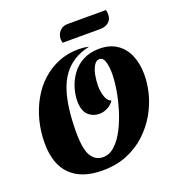

<svg xmlns="http://www.w3.org/2000/svg" viewBox="-155 -987 1045 1134"><g transform="rotate(-20 368.0 -420.0)"><path d="M297 22Q167 22 98 -45.5Q29 -113 29 -246Q29 -320 46.5 -387Q64 -454 96.5 -511.5Q129 -569 175.5 -611Q222 -653 280 -676.5Q338 -700 405 -700Q420 -700 435.5 -698.5Q451 -697 468 -693V-692Q414 -680 373.5 -655Q333 -630 304.5 -591.5Q276 -553 259 -501Q242 -449 234 -384.5Q226 -320 226 -243Q226 -136 252.5 -93.5Q279 -51 327 -51Q367 -51 401.5 -83Q436 -115 462.5 -167Q489 -219 507.5 -280Q526 -341 535.5 -400.5Q545 -460 544 -507Q543 -549 533.5 -576Q524 -603 502 -603Q482 -603 468 -580.5Q454 -558 447.5 -523.5Q441 -489 441 -453Q442 -416 452.5 -386.5Q463 -357 486 -348Q469 -324 444 -311.5Q419 -299 394 -299Q353 -299 324.5 -325.5Q296 -352 295 -413Q295 -453 308 -496Q321 -539 348.5 -577Q376 -615 419.5 -638Q463 -661 522 -661Q588 -661 632 -631Q676 -601 698 -549.5Q720 -498 721 -432Q722 -373 706 -310Q690 -247 656 -188Q622 -129 571 -81.5Q520 -34 451.5 -6Q383 22 297 22ZM332 -768Q330 -774 329 -780Q328 -786 328 -792Q328 -820 347 -841Q366 -862 397 -862H638Q640 -855 641 -848Q642 -841 642 -834Q642 -803 621.5 -785.5Q601 -768 566 -768Z"/></g></svg>

Font: Sansita Swashed Light ExtraBold
Style: Regular
Weight: 800
Version: Version 1.003